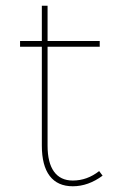

<svg xmlns="http://www.w3.org/2000/svg" viewBox="-20 -650 402 670"><path d="M338 -37Q288 0 234 0Q181 0 153.5 -36Q126 -72 126 -142V-487H50V-507H126V-630H146V-507H328V-487H146V-142Q146 -82 168.5 -51Q191 -20 234 -20Q284 -20 326 -53Z"/></svg>

Font: TypoPRO Montserrat
Style: Regular
Weight: 250
Designer: Julieta Ulanovsky
Foundry: Julieta Ulanovsky
Version: Version 6.001